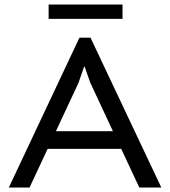

<svg xmlns="http://www.w3.org/2000/svg" viewBox="-20 -840 762 860"><path d="M19.5 0ZM19.5 0 335.9 -671.4H385.3L702.6 0H604L522.9 -173.3H193.4L112.3 0ZM384.3 -469.7 358.9 -542H356.9L331.1 -467.8L230.5 -252.4H485.8ZM197.8 -819.8H528.8V-755.4H197.8Z"/></svg>

Font: PT Astra Sans
Style: Regular
Weight: 400
Designer: A.Korolkova, I. Chaeva
Foundry: ParaType Ltd
Version: Version 1.001; ttfautohint (v1.6)